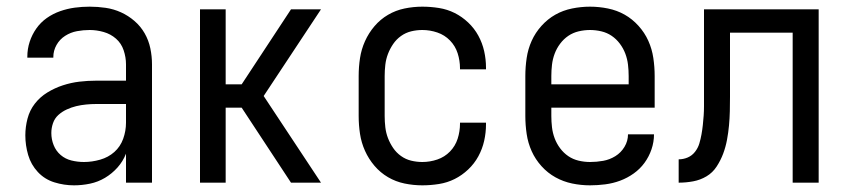

<svg xmlns="http://www.w3.org/2000/svg" viewBox="-20 -548 2540 576"><path d="M202 8Q172 8 143 -1Q114 -10 93.5 -32Q73 -54 64.5 -83Q56 -112 56 -142Q56 -167 62.5 -192Q69 -217 84.5 -237Q100 -257 122 -270.5Q144 -284 168.5 -292Q193 -300 218 -303Q243 -306 269 -306H358V-355Q358 -376 351 -397Q344 -418 328 -432Q312 -446 291 -452Q270 -458 249 -458Q230 -458 211 -454.5Q192 -451 175.5 -440.5Q159 -430 149.5 -413Q140 -396 140 -377V-375H62V-378Q62 -401 69 -422.5Q76 -444 89 -462.5Q102 -481 120.5 -494Q139 -507 160.5 -514.5Q182 -522 204 -525Q226 -528 249 -528Q273 -528 297 -524.5Q321 -521 343 -511Q365 -501 383.5 -485Q402 -469 414 -448Q426 -427 431 -403Q436 -379 436 -355V0H358V-87Q349 -64 332.5 -45.5Q316 -27 295 -14.5Q274 -2 250 3Q226 8 202 8ZM232 -62Q256 -62 280.5 -69Q305 -76 323 -92Q341 -108 349.5 -131.5Q358 -155 358 -180V-236H269Q254 -236 238.5 -234.5Q223 -233 208.5 -229.5Q194 -226 180 -219.5Q166 -213 155 -203Q144 -193 139 -178.5Q134 -164 134 -149Q134 -130 141 -112.5Q148 -95 162 -83Q176 -71 194.5 -66.5Q213 -62 232 -62Z M853 0 705 -225H657V0H580V-520H657V-295H705L853 -520H943L771 -260L943 0Z M1247 8Q1220 8 1193.5 2.5Q1167 -3 1144 -16.5Q1121 -30 1103.5 -50.5Q1086 -71 1075 -95.5Q1064 -120 1060 -146.5Q1056 -173 1056 -200V-320Q1056 -347 1060 -373.5Q1064 -400 1075 -424.5Q1086 -449 1103.5 -469.5Q1121 -490 1144 -503.5Q1167 -517 1193.5 -522.5Q1220 -528 1247 -528Q1272 -528 1297 -524Q1322 -520 1344 -509Q1366 -498 1384.5 -480.5Q1403 -463 1415 -441Q1427 -419 1432.5 -394.5Q1438 -370 1438 -345V-340H1360V-343Q1360 -366 1353 -388Q1346 -410 1330 -426.5Q1314 -443 1292 -450.5Q1270 -458 1247 -458Q1230 -458 1213.5 -454Q1197 -450 1183 -440Q1169 -430 1159.5 -416Q1150 -402 1144 -386.5Q1138 -371 1136 -354Q1134 -337 1134 -320V-200Q1134 -183 1136 -166Q1138 -149 1144 -133.5Q1150 -118 1159.5 -104Q1169 -90 1183 -80Q1197 -70 1213.5 -66Q1230 -62 1247 -62Q1270 -62 1292 -69.5Q1314 -77 1330 -93.5Q1346 -110 1353 -132Q1360 -154 1360 -177V-180H1438V-175Q1438 -150 1432.5 -125.5Q1427 -101 1415 -79Q1403 -57 1384.5 -39.5Q1366 -22 1344 -11Q1322 0 1297 4Q1272 8 1247 8Z M1750 8Q1723 8 1696.5 2.5Q1670 -3 1646.5 -16Q1623 -29 1604.5 -49.5Q1586 -70 1575 -94.5Q1564 -119 1560 -146Q1556 -173 1556 -200V-320Q1556 -347 1560 -374Q1564 -401 1575 -425.5Q1586 -450 1604.5 -470.5Q1623 -491 1646 -504Q1669 -517 1696 -522.5Q1723 -528 1750 -528Q1777 -528 1804 -522.5Q1831 -517 1854 -504Q1877 -491 1895.5 -470.5Q1914 -450 1925 -425.5Q1936 -401 1940 -374Q1944 -347 1944 -320V-225H1634V-200Q1634 -183 1636 -166Q1638 -149 1644 -133Q1650 -117 1660.5 -103Q1671 -89 1685 -79.5Q1699 -70 1716 -66Q1733 -62 1750 -62Q1770 -62 1789.5 -65.5Q1809 -69 1826 -79.5Q1843 -90 1853.5 -107.5Q1864 -125 1864 -145H1942Q1942 -122 1934.5 -100Q1927 -78 1913.5 -59.5Q1900 -41 1881 -27.5Q1862 -14 1840.5 -6Q1819 2 1796 5Q1773 8 1750 8ZM1866 -295V-320Q1866 -337 1864 -354Q1862 -371 1856 -387Q1850 -403 1839.5 -417Q1829 -431 1815 -440.5Q1801 -450 1784 -454Q1767 -458 1750 -458Q1733 -458 1716 -454Q1699 -450 1685 -440.5Q1671 -431 1660.5 -417Q1650 -403 1644 -387Q1638 -371 1636 -354Q1634 -337 1634 -320V-295Z M2358 0V-450H2170V-258Q2170 -236 2169.5 -214.5Q2169 -193 2167 -171.5Q2165 -150 2161 -128.5Q2157 -107 2149.5 -87Q2142 -67 2130 -48.5Q2118 -30 2099.5 -19Q2081 -8 2059.5 -4Q2038 0 2016 0V-70Q2030 -70 2043 -75.5Q2056 -81 2065 -92.5Q2074 -104 2078 -117.5Q2082 -131 2084.5 -145Q2087 -159 2088.5 -173Q2090 -187 2091 -201Q2092 -215 2092 -229Q2092 -243 2092 -257V-520H2436V0Z"/></svg>

Font: Iosevka Term
Style: Regular
Weight: 400
Monospace: yes
Designer: Belleve Invis
Foundry: Belleve Invis
Version: Version 30.0.1